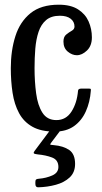

<svg xmlns="http://www.w3.org/2000/svg" viewBox="-20 -550 434 817"><path d="M26 -260Q26 -335 45.5 -396.2Q65 -457.5 109.8 -493.8Q154.5 -530 230 -530Q281 -530 312 -510.2Q343 -490.5 357 -458.8Q371 -427 371 -391Q371 -355 350 -335Q329 -315 307 -315Q287 -315 268.5 -330.2Q250 -345.5 250 -373Q250 -393.5 261.8 -403Q273.5 -412.5 285.2 -419Q297 -425.5 297 -437Q297 -457.5 280.8 -470.2Q264.5 -483 235 -483Q198 -483 176.2 -464.5Q154.5 -446 144 -414.2Q133.5 -382.5 130.2 -342.8Q127 -303 127 -260Q127 -203 133.8 -152.5Q140.5 -102 160.5 -70.5Q180.5 -39 220 -39Q261 -39 284.2 -75.2Q307.5 -111.5 312 -163.5Q312.5 -173 326 -173H357Q365 -173 366 -171.5Q367 -170 366.5 -164Q363 -115.5 345.2 -76Q327.5 -36.5 294.8 -13.2Q262 10 213 10Q154.5 10 117.8 -10.8Q81 -31.5 61 -68.8Q41 -106 33.5 -155Q26 -204 26 -260ZM130.5 232.5V224Q130.5 215.5 134.5 213.2Q138.5 211 146 210.5Q176.5 208 202.5 196.5Q228.5 185 228.5 160.5Q228.5 130.5 201.5 120.2Q174.5 110 140.5 107Q126 105.5 124 102.2Q122 99 127 92.5L202.5 -8.5Q205 -12 206.5 -12.8Q208 -13.5 214 -13.5H239.5Q251 -13.5 249.2 -11.2Q247.5 -9 243.5 -3.5L199 55.5Q192.5 64 193.8 65.2Q195 66.5 208.5 67.5Q249.5 71 274.5 88.2Q299.5 105.5 299.5 147.5Q299.5 183.5 276.5 205Q253.5 226.5 217.8 236.2Q182 246 143 247Q130.5 247.5 130.5 232.5Z"/></svg>

Font: Besley* Condensed
Style: Regular
Weight: 400
Width: 3
Designer: Owen Earl
Foundry: indestructible type*
Version: Version 3.000; ttfautohint (v1.8.3)